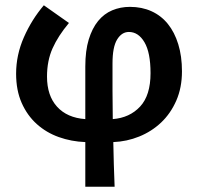

<svg xmlns="http://www.w3.org/2000/svg" viewBox="-20 -529 750 727"><path d="M303 178V9Q250 7 202.5 -10Q155 -27 119 -59.5Q83 -92 62 -139.5Q41 -187 41 -250Q41 -321 70.5 -388Q100 -455 146 -509L241 -442Q200 -393 179 -346Q158 -299 158 -239Q158 -167 196 -125Q234 -83 303 -78V-277Q303 -337 316 -379.5Q329 -422 351.5 -449.5Q374 -477 405 -490Q436 -503 472 -503Q517 -503 553.5 -486.5Q590 -470 615.5 -438.5Q641 -407 655 -361.5Q669 -316 669 -259Q669 -197 647.5 -148Q626 -99 590 -65Q554 -31 507 -12Q460 7 409 9Q410 51 411 93.5Q412 136 414 178ZM406 -289Q406 -236 406 -184Q406 -132 407 -78Q471 -83 510.5 -125.5Q550 -168 550 -252Q550 -330 527 -369Q504 -408 468 -408Q441 -408 423.5 -379.5Q406 -351 406 -289Z"/></svg>

Font: CV Source Sans Light
Style: Bold
Weight: 600
Designer: Paul D. Hunt
Foundry: Adobe Systems Incorporated
Version: Version 3.001